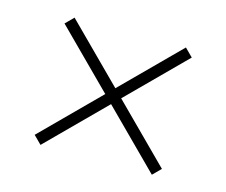

<svg xmlns="http://www.w3.org/2000/svg" viewBox="-62 -637 605 513"><g transform="rotate(15 240.5 -380.0)"><path d="M86.5 -204 64.5 -226 218.5 -380 64.5 -534 86.5 -556 240.5 -402 394.5 -556 416.5 -534 262.5 -380 416.5 -226 394.5 -204 240.5 -358Z"/></g></svg>

Font: Encode Sans SC SemiCondensed Thin
Style: Regular
Weight: 250
Width: 4
Designer: Multiple Designers
Foundry: Impallari Type
Version: Version 3.002